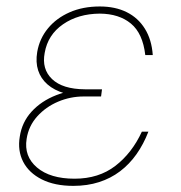

<svg xmlns="http://www.w3.org/2000/svg" viewBox="-20 -573 568 602"><path d="M261.7 -293H299.8L296.9 -270.5H242.2Q200.7 -270.5 162.1 -254.2Q123.5 -237.8 96.7 -208Q69.8 -178.2 63.5 -137.7Q54.7 -83 95.9 -47.9Q137.2 -12.7 213.9 -12.7Q289.6 -12.7 341.8 -53Q394 -93.3 424.8 -160.2H445.3Q430.2 -121.1 408 -89.6Q385.7 -58.1 356.4 -35.9Q327.1 -13.7 290.5 -2Q253.9 9.8 210 9.8Q151.4 9.8 111.1 -10.5Q70.8 -30.8 52.7 -65.7Q34.7 -100.6 42 -144.5Q48.8 -189.9 79.1 -223.1Q109.4 -256.3 156.5 -274.7Q203.6 -293 261.7 -293ZM296.9 -270.5H257.8Q215.3 -270.5 182.6 -280.3Q149.9 -290 128.9 -308.3Q107.9 -326.7 99.6 -352.3Q91.3 -377.9 96.7 -410.2Q104 -452.1 130.4 -484.1Q156.7 -516.1 198.2 -534.4Q239.7 -552.7 293 -552.7Q341.3 -552.7 377.2 -534.9Q413.1 -517.1 434.3 -482.9Q455.6 -448.7 459 -400.4H435.5Q427.7 -468.3 390.6 -499Q353.5 -529.8 293 -530.3Q225.1 -529.8 177.5 -496.8Q129.9 -463.9 120.1 -407.2Q110.4 -356.4 143.3 -325Q176.3 -293.5 246.1 -293H299.8Z"/></svg>

Font: Inter Tight Thin
Style: Italic
Weight: 250
Italic angle: -9.39999°
Designer: Rasmus Andersson
Foundry: rsms
Version: Version 3.004